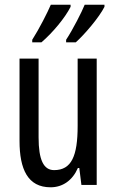

<svg xmlns="http://www.w3.org/2000/svg" viewBox="-20 -786 496 816"><path d="M424 -766H340C328 -736 290 -661 261 -617V-606H302C340 -640 402 -713 424 -757ZM280 -766H196C182 -733 147 -664 117 -617V-606H156C204 -647 257 -711 280 -757ZM391 -537H310V-251C310 -123 284 -63 210 -63C165 -63 144 -107 144 -202V-537H63V-187C63 -67 98 10 195 10C246 10 288 -19 311 -72H317L326 0H391Z"/></svg>

Font: Noto Sans UI Condensed
Style: Regular
Weight: 400
Width: 3
Designer: Monotype Design Team
Foundry: Monotype Imaging Inc.
Version: Version 1.901